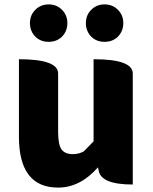

<svg xmlns="http://www.w3.org/2000/svg" viewBox="-20 -838 694 872"><path d="M244 14Q66 14 66 -217V-569Q244 -569 244 -504V-239Q244 -182 259 -160Q275 -138 310 -138Q340 -138 361 -151L405 -196V-569Q583 -569 583 -504V0Q438 0 428 -64L425 -78Q344 14 244 14ZM140 -672Q116 -697 116 -733Q116 -769 140 -793Q164 -818 201 -818Q238 -818 262 -793Q286 -769 286 -733Q286 -697 262 -672Q238 -648 201 -648Q164 -648 140 -672ZM394 -672Q370 -697 370 -733Q370 -769 394 -793Q418 -818 455 -818Q492 -818 516 -793Q540 -769 540 -733Q540 -697 516 -672Q492 -648 455 -648Q418 -648 394 -672Z"/></svg>

Font: Swei Half Moon CJK SC
Style: Black
Weight: 900
Version: Version 2.071